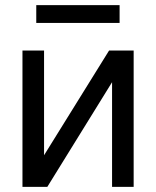

<svg xmlns="http://www.w3.org/2000/svg" viewBox="-20 -727 607 747"><path d="M404.3 -530.3H500V0H416V-407.2L164.1 0H67.4V-530.3H151.4V-123ZM445.3 -637.7H121.1V-707H445.3Z"/></svg>

Font: Pretendard
Style: Regular
Weight: 400
Designer: Base glyphs from Inter by Rasmus Andersson; Hangeul glyphs from Noto Sans CJK(Source Han Sans) by Jang Soo-young and Kan
Foundry: Kil Hyung-jin
Version: Version 1.309